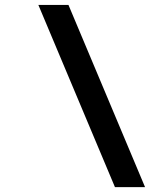

<svg xmlns="http://www.w3.org/2000/svg" viewBox="-20 -730 640 782"><path d="M448.2 32.2 136.2 -710H258.8L570.8 32.2Z"/></svg>

Font: Office Code Pro Bold Italic
Style: Regular
Weight: 700
Italic angle: -9°
Designer: Nathan Rutzky & Paul D. Hunt
Foundry: Adobe Systems Incorporated
Version: Version 1.004;PS 001.004;hotconv 1.0.70;makeotf.lib2.5.58329